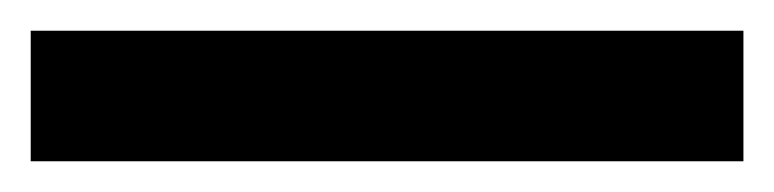

<svg xmlns="http://www.w3.org/2000/svg" viewBox="-23 -958 504 125"><path d="M461 -853H-3V-938H461Z"/></svg>

Font: Noto Sans Kannada UI ExtraCondensed SemiBold
Style: Regular
Weight: 600
Width: 2
Designer: Jelle Bosma - Monotype Design Team
Foundry: Monotype Imaging Inc.
Version: Version 2.005; ttfautohint (v1.8.4.7-5d5b)